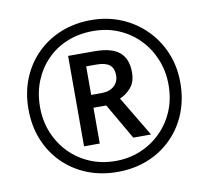

<svg xmlns="http://www.w3.org/2000/svg" viewBox="-81 -814 993 914"><g transform="rotate(-10 416.0 -357.0)"><path d="M279 -138V-575H407Q489 -575 527 -543Q565 -511 565 -446Q565 -399 541 -371.5Q517 -344 487 -332L603 -138H517L417 -311H355V-138ZM405 -373Q444 -373 466 -393Q488 -413 488 -444Q488 -479 468 -495Q448 -511 404 -511H355V-373ZM416 10Q336 10 269 -17Q202 -44 152.5 -93.5Q103 -143 76 -210Q49 -277 49 -357Q49 -437 76 -504Q103 -571 152.5 -620.5Q202 -670 269 -697Q336 -724 416 -724Q492 -724 558.5 -697Q625 -670 675.5 -620.5Q726 -571 754.5 -504Q783 -437 783 -357Q783 -277 756 -210Q729 -143 679.5 -93.5Q630 -44 563 -17Q496 10 416 10ZM416 -43Q480 -43 536 -66Q592 -89 635 -131.5Q678 -174 702 -231Q726 -288 726 -357Q726 -422 703 -479Q680 -536 638.5 -579Q597 -622 540.5 -646.5Q484 -671 416 -671Q348 -671 291 -648Q234 -625 192.5 -582.5Q151 -540 128 -483Q105 -426 105 -357Q105 -292 128 -235Q151 -178 192.5 -135Q234 -92 291 -67.5Q348 -43 416 -43Z"/></g></svg>

Font: Noto Sans Khmer UI
Style: Regular
Weight: 400
Designer: Danh Hong and the Monotype Design Team
Foundry: Monotype Imaging Inc.
Version: Version 2.002